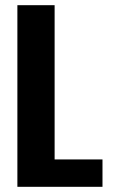

<svg xmlns="http://www.w3.org/2000/svg" viewBox="-20 -720 448 740"><path d="M47 0V-700H190.5V-105.5H375V0Z"/></svg>

Font: Trispace SemiCondensed SemiBold
Style: Regular
Weight: 600
Width: 4
Designer: Tyler Finck
Foundry: Etcetera Type Company
Version: Version 1.210; ttfautohint (v1.8.3)